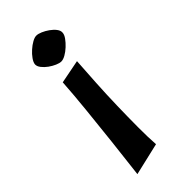

<svg xmlns="http://www.w3.org/2000/svg" viewBox="-214 -508 744 744"><g transform="rotate(-45 157.5 -136.5)"><path d="M200.9 -283.4Q197.4 -231.4 193.9 -171.3Q190.4 -111.1 188.9 -50.8Q187.4 9.5 187.2 64.1Q186.9 118.7 189.9 160.7L56.9 191.7Q66.3 114.7 75.3 33.2Q84.3 -48.3 92.1 -124.9Q99.9 -201.4 103.9 -264.4ZM159.3 -464.9Q169.1 -464.9 183 -459Q196.8 -453.1 210.2 -443.6Q223.6 -434.1 232.1 -422.9Q240.6 -411.7 239.6 -400.9Q239.1 -390.2 229.8 -377.4Q220.6 -364.6 207.7 -352.6Q194.8 -340.6 181.2 -332.9Q167.6 -325.2 157.3 -325.2Q148 -325.2 134.3 -331.1Q120.7 -337 107.5 -346.4Q94.4 -355.9 85.4 -367.4Q76.4 -378.9 76.9 -389.7Q78 -400.4 87.3 -413.4Q96.5 -426.5 109.7 -438.2Q122.8 -450 136.2 -457.4Q149.5 -464.9 159.3 -464.9Z"/></g></svg>

Font: Ancizar Sans Thin
Style: Italic
Weight: 100
Italic angle: -4°
Designer: Cesar Puertas, Viviana Monsalve, Julian Moncada, Julian Prieto, Jose Castro, Mariel Hernandez, Felipe Aragon, Sara Alarc
Version: Version 8.100